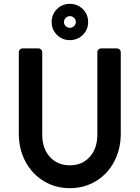

<svg xmlns="http://www.w3.org/2000/svg" viewBox="-20 -967 730 1000"><path d="M78 -271V-694Q78 -703 84 -709Q90 -715 99 -715H179Q188 -715 194 -709Q200 -703 200 -694V-266Q200 -194 239.5 -150Q279 -106 344 -106Q408 -106 447.5 -150Q487 -194 487 -266V-694Q487 -703 493 -709Q499 -715 508 -715H588Q597 -715 603 -709Q609 -703 609 -694V-271Q609 -190 574.5 -125Q540 -60 479.5 -23.5Q419 13 344 13Q268 13 207.5 -24Q147 -61 112.5 -125.5Q78 -190 78 -271ZM249 -852Q249 -892 276.5 -919.5Q304 -947 344 -947Q384 -947 411.5 -919.5Q439 -892 439 -852Q439 -813 411.5 -785.5Q384 -758 344 -758Q304 -758 276.5 -785.5Q249 -813 249 -852ZM375 -852Q375 -865 365.5 -874Q356 -883 344 -883Q332 -883 322.5 -874Q313 -865 313 -852Q313 -840 322.5 -831Q332 -822 344 -822Q356 -822 365.5 -831Q375 -840 375 -852Z"/></svg>

Font: Miriam Libre
Style: Bold
Weight: 700
Designer: Michal Sahar
Foundry: Hagilda
Version: Version 1.001